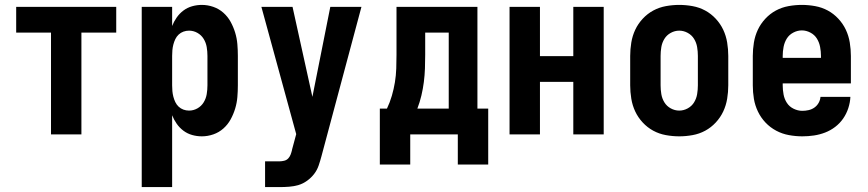

<svg xmlns="http://www.w3.org/2000/svg" viewBox="-20 -548 3540 783"><path d="M188 0V-415H46V-520H454V-415H312V0Z M558 215V-520H682V-442Q689 -460 700.5 -476.5Q712 -493 728 -505Q744 -517 763.5 -522.5Q783 -528 803 -528Q827 -528 850 -520Q873 -512 891 -496Q909 -480 920.5 -459Q932 -438 939 -415Q946 -392 948 -368Q950 -344 950 -320V-200Q950 -176 948 -152Q946 -128 939 -105Q932 -82 920.5 -61Q909 -40 891 -24Q873 -8 850 0Q827 8 803 8Q783 8 763.5 2.5Q744 -3 728 -15Q712 -27 700.5 -43.5Q689 -60 682 -78V215ZM751 -97Q769 -97 785 -106Q801 -115 810.5 -130.5Q820 -146 823 -164Q826 -182 826 -200V-320Q826 -338 823 -356Q820 -374 810.5 -389.5Q801 -405 785 -414Q769 -423 751 -423Q739 -423 728 -419Q717 -415 708.5 -407Q700 -399 695 -388.5Q690 -378 687 -366.5Q684 -355 683 -343.5Q682 -332 682 -320V-200Q682 -188 683 -176.5Q684 -165 687 -153.5Q690 -142 695 -131.5Q700 -121 708.5 -113Q717 -105 728 -101Q739 -97 751 -97Z M1061 215V110H1119Q1129 110 1139 107.5Q1149 105 1155.5 98Q1162 91 1165.5 81.5Q1169 72 1171 63V62Q1171 62 1171 62Q1171 62 1171 62Q1171 62 1171 62Q1171 62 1171 62L1188 -1L1046 -520H1173L1254 -153L1327 -520H1454L1291 89Q1286 108 1279.5 127Q1273 146 1261 161.5Q1249 177 1232.5 189Q1216 201 1197.5 206.5Q1179 212 1159 213.5Q1139 215 1119 215Z M1653 123H1529V-105H1558Q1570 -130 1578 -157.5Q1586 -185 1590.5 -212.5Q1595 -240 1596 -268.5Q1597 -297 1597 -325V-520H1927V-105H1971V123H1847V0H1653ZM1810 -105V-415H1714V-325Q1714 -297 1713 -269Q1712 -241 1708.5 -213.5Q1705 -186 1698.5 -158.5Q1692 -131 1682 -105Z M2058 0V-520H2182V-319H2318V-520H2442V0H2318V-214H2182V0Z M2750 8Q2723 8 2695.5 3Q2668 -2 2644 -15Q2620 -28 2601 -48.5Q2582 -69 2570.5 -93.5Q2559 -118 2554.5 -145.5Q2550 -173 2550 -200V-320Q2550 -347 2554.5 -374.5Q2559 -402 2570.5 -426.5Q2582 -451 2601 -471.5Q2620 -492 2644 -505Q2668 -518 2695.5 -523Q2723 -528 2750 -528Q2777 -528 2804.5 -523Q2832 -518 2856 -505Q2880 -492 2899 -471.5Q2918 -451 2929.5 -426.5Q2941 -402 2945.5 -374.5Q2950 -347 2950 -320V-200Q2950 -173 2945.5 -145.5Q2941 -118 2929.5 -93.5Q2918 -69 2899 -48.5Q2880 -28 2856 -15Q2832 -2 2804.5 3Q2777 8 2750 8ZM2750 -97Q2768 -97 2784.5 -106Q2801 -115 2810.5 -130.5Q2820 -146 2823 -164Q2826 -182 2826 -200V-320Q2826 -338 2823 -356Q2820 -374 2810.5 -389.5Q2801 -405 2784.5 -414Q2768 -423 2750 -423Q2732 -423 2715.5 -414Q2699 -405 2689.5 -389.5Q2680 -374 2677 -356Q2674 -338 2674 -320V-200Q2674 -182 2677 -164Q2680 -146 2689.5 -130.5Q2699 -115 2715.5 -106Q2732 -97 2750 -97Z M3252 8Q3225 8 3197.5 3Q3170 -2 3145.5 -15Q3121 -28 3102 -48Q3083 -68 3071 -93Q3059 -118 3054.5 -145Q3050 -172 3050 -200V-320Q3050 -347 3054.5 -374.5Q3059 -402 3070.5 -426.5Q3082 -451 3101 -471.5Q3120 -492 3144 -505Q3168 -518 3195.5 -523Q3223 -528 3250 -528Q3277 -528 3304.5 -523Q3332 -518 3356 -505Q3380 -492 3399 -471.5Q3418 -451 3429.5 -426.5Q3441 -402 3445.5 -374.5Q3450 -347 3450 -320V-208H3172V-200Q3172 -181 3175.5 -162.5Q3179 -144 3189 -128.5Q3199 -113 3216.5 -104.5Q3234 -96 3252 -96Q3265 -96 3278 -99Q3291 -102 3301.5 -109.5Q3312 -117 3318.5 -128.5Q3325 -140 3326 -153H3448Q3447 -130 3439.5 -107Q3432 -84 3418.5 -64.5Q3405 -45 3386 -30.5Q3367 -16 3345 -7.5Q3323 1 3299.5 4.5Q3276 8 3252 8ZM3172 -312H3328V-320Q3328 -338 3324.5 -356.5Q3321 -375 3311.5 -390.5Q3302 -406 3285 -415Q3268 -424 3250 -424Q3232 -424 3215 -415Q3198 -406 3188.5 -390.5Q3179 -375 3175.5 -356.5Q3172 -338 3172 -320Z"/></svg>

Font: Iosevka SS04 Extrabold
Style: Regular
Weight: 800
Monospace: yes
Designer: Belleve Invis
Foundry: Belleve Invis
Version: Version 19.0.0; ttfautohint (v1.8.4)